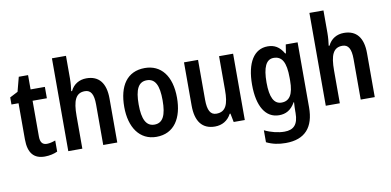

<svg xmlns="http://www.w3.org/2000/svg" viewBox="-87 -1034 3151 1548"><g transform="rotate(-10 1488.0 -260.0)"><path d="M243 -88C206 -88 189 -111 189 -157V-450H306V-543H189V-660H113L82 -542L16 -508V-450H74V-155C74 -39 122 10 209 10C248 10 286 1 313 -12V-103C288 -94 265 -88 243 -88Z M517 -575V-760H402V0H517V-268C517 -393 542 -453 617 -453C666 -453 688 -415 688 -332V0H803V-360C803 -487 749 -553 647 -553C589 -553 541 -525 516 -472H509C513 -498 517 -539 517 -575Z M1340 -272C1340 -454 1255 -553 1125 -553C980 -553 908 -445 908 -272C908 -106 985 10 1123 10C1270 10 1340 -108 1340 -272ZM1026 -272C1026 -394 1055 -453 1124 -453C1193 -453 1222 -394 1222 -272C1222 -150 1193 -90 1124 -90C1056 -90 1026 -151 1026 -272Z M1847 -543H1732V-266C1732 -151 1709 -90 1631 -90C1582 -90 1560 -131 1560 -217V-543H1445V-189C1445 -61 1497 10 1602 10C1660 10 1708 -17 1736 -71H1742L1756 0H1847Z M2131 -553C2019 -553 1954 -450 1954 -269C1954 -93 2017 10 2127 10C2182 10 2225 -12 2260 -73H2263C2261 -50 2260 -20 2260 3V15C2260 110 2221 148 2147 148C2097 148 2040 135 1984 108V206C2033 230 2083 240 2141 240C2300 240 2375 151 2375 -11V-543H2278L2267 -472H2261C2227 -531 2185 -553 2131 -553ZM2162 -453C2230 -453 2262 -402 2262 -272V-250C2262 -135 2228 -87 2164 -87C2102 -87 2072 -146 2072 -267C2072 -391 2101 -453 2162 -453Z M2625 -575V-760H2510V0H2625V-268C2625 -393 2650 -453 2725 -453C2774 -453 2796 -415 2796 -332V0H2911V-360C2911 -487 2857 -553 2755 -553C2697 -553 2649 -525 2624 -472H2617C2621 -498 2625 -539 2625 -575Z"/></g></svg>

Font: Noto Sans Gujarati UI Condensed SemiBold
Style: Regular
Weight: 600
Width: 3
Designer: Jelle Bosma - Monotype Design Team, Universal Thirst
Foundry: Monotype Imaging Inc.
Version: Version 2.106